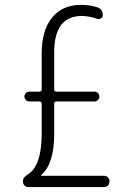

<svg xmlns="http://www.w3.org/2000/svg" viewBox="-20 -760 540 780"><path d="M93.8 -51.8Q148.4 -85.9 149.4 -214.8V-338.9Q149.4 -347.7 139.6 -347.7H98.6Q90.8 -347.7 85 -354Q79.1 -360.4 79.1 -368.2Q79.1 -376 85 -381.8Q90.8 -387.7 98.6 -387.7H139.6Q148.4 -387.7 149.4 -396.5V-542Q149.4 -637.7 191.9 -689Q234.4 -740.2 308.6 -740.2Q344.7 -740.2 375 -730.5Q397.5 -723.6 397.5 -698.2Q397.5 -690.4 390.1 -685.5Q382.8 -680.7 375 -683.6Q343.8 -694.3 313.5 -695.3Q200.2 -695.3 200.2 -547.9V-396.5Q200.2 -388.7 209 -387.7H364.3Q372.1 -387.7 377.9 -381.8Q383.8 -376 383.8 -368.2Q383.8 -360.4 377.9 -354Q372.1 -347.7 364.3 -347.7H209Q200.2 -347.7 200.2 -338.9V-215.8Q200.2 -94.7 147.5 -48.8Q146.5 -47.9 146.5 -46.9Q146.5 -45.9 147.5 -45.9H402.3Q412.1 -45.9 418.5 -39.6Q424.8 -33.2 424.8 -22.9Q424.8 -12.7 418.5 -6.3Q412.1 0 402.3 0H94.7Q85.9 0 79.6 -6.3Q73.2 -12.7 73.2 -22.5Q72.3 -39.1 93.8 -51.8Z"/></svg>

Font: Rounded Mgen+ 2m light
Style: Regular
Weight: 200
Designer: [Source Han Sans]
Ryoko NISHIZUKA  (kana & ideographs); Paul D. Hunt (Latin, Greek & Cyrillic); Wenlong ZHANG  (bopomofo
Version: Version 1.059.20150602